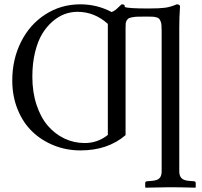

<svg xmlns="http://www.w3.org/2000/svg" viewBox="-20 -678 925 878"><path d="M334 -624Q304.2 -624 275.6 -613.5Q247.1 -603 220 -579.6Q192.9 -556.2 172.6 -522.5Q152.3 -488.8 140.1 -438.2Q127.9 -387.7 127.9 -327.1Q127.9 -256.8 147 -199Q166 -141.1 198.5 -103.3Q231 -65.4 274.4 -44.7Q317.9 -23.9 367.2 -23.9Q427.2 -23.9 473.1 -61V-568.8Q412.1 -624 334 -624ZM647.9 -602.1Q624 -602.1 611.3 -601.8Q598.6 -601.6 586.4 -599.4Q574.2 -597.2 569.1 -594.5Q564 -591.8 559.8 -585.2Q555.7 -578.6 554.9 -570.8Q554.2 -563 554.2 -549.8V-60.1Q473.1 9.8 348.1 9.8Q283.7 9.8 226.8 -12.9Q169.9 -35.6 127.7 -76.2Q85.4 -116.7 60.8 -177.2Q36.1 -237.8 36.1 -310.1Q36.1 -406.7 76.2 -486.6Q116.2 -566.4 187.7 -612.3Q259.3 -658.2 347.2 -658.2Q424.3 -658.2 490.2 -623Q498 -625.5 505.9 -631.1Q513.7 -636.7 524.4 -647.5L536.1 -658.2Q544.9 -658.2 547.9 -655.8Q550.8 -653.3 550.8 -646Q564.9 -639.2 659.2 -639.2Q709 -639.2 734.6 -642.6Q760.3 -646 788.1 -658.2Q803.2 -658.2 803.2 -647.9Q799.8 -599.1 799.8 -551.8V105Q799.8 126 809.8 136.5Q819.8 147 842.8 148.9L867.2 150.9Q875 151.9 875 159.2V178.2L873 180.2Q796.9 178.2 757.8 178.2L646 180.2L644 178.2V159.2Q644 151.9 651.9 150.9L675.8 148.9Q699.7 147 709.5 136.7Q719.2 126.5 719.2 105V-533.2Q719.2 -550.8 718.5 -561.5Q717.8 -572.3 714.4 -580.6Q710.9 -588.9 707.3 -592.8Q703.6 -596.7 693.8 -599.1Q684.1 -601.6 675 -601.8Q666 -602.1 647.9 -602.1Z"/></svg>

Font: Linux Libertine G
Style: Regular
Weight: 400
Designer: Philipp H. Poll
Foundry: Philipp H. Poll
Version: Version 4.7.5